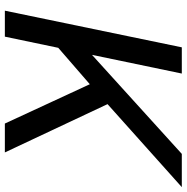

<svg xmlns="http://www.w3.org/2000/svg" viewBox="-9 -760 769 791"><g transform="rotate(90 375.5 -364.5)"><path d="M327 -350 177 -220 131 0H24L175 -729H283L206 -359L614 -729H751L409 -423L608 0H489Z"/></g></svg>

Font: Mona Sans Medium
Style: Italic
Weight: 500
Italic angle: -11.7°
Designer: Deni Anggara
Foundry: GitHub
Version: Version 2.000